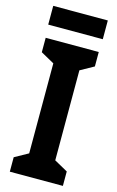

<svg xmlns="http://www.w3.org/2000/svg" viewBox="-133 -936 603 989"><g transform="rotate(15 168.5 -441.5)"><path d="M310 0H27V-77L99 -117V-597L27 -637V-714H310V-637L238 -597V-117L310 -77ZM313 -883V-783H22V-883Z"/></g></svg>

Font: Noto Sans Tamil Condensed
Style: Bold
Weight: 700
Width: 3
Designer: Jelle Bosma - Monotype Design Team
Foundry: Monotype Imaging Inc.
Version: Version 2.004; ttfautohint (v1.8.4.7-5d5b)